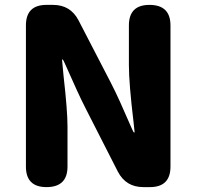

<svg xmlns="http://www.w3.org/2000/svg" viewBox="-20 -765 804 785"><path d="M170 0Q86 0 86 -84V-661Q86 -745 170 -745H197Q268 -745 301 -682L433 -427Q453 -388 471 -348L520 -237Q526 -223 528.5 -223Q531 -223 530 -228L526 -266Q507 -424 507 -498V-661Q507 -745 591 -745Q677 -745 677 -661V-84Q677 0 593 0H566Q495 0 462 -63L331 -320Q311 -359 293 -399L244 -508Q238 -522 235.5 -522Q233 -522 234 -517L240 -453Q256 -313 256 -247V-84Q256 0 170 0Z"/></svg>

Font: Resource Han Rounded TW Heavy
Style: Regular
Weight: 900
Designer: Cyano Hao (round all glyphs); Ryoko NISHIZUKA 西塚涼子 (kana, bopomofo & ideographs); Paul D. Hunt (Latin, Greek & Cyrillic)
Foundry: Cyano Hao
Version: 0.990